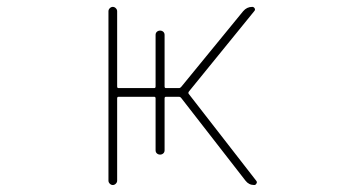

<svg xmlns="http://www.w3.org/2000/svg" viewBox="-20 -564 1040 561"><path d="M722.7 -23.4Q707 -23.4 697.3 -36.1L509.8 -277.3Q506.8 -281.2 502.9 -281.2H464.8Q460.9 -281.2 460.9 -276.4V-125Q460.9 -119.1 457 -115.7Q453.1 -112.3 447.8 -112.3Q442.4 -112.3 438.5 -115.7Q434.6 -119.1 434.6 -125V-276.4Q434.6 -281.2 430.7 -281.2H326.2Q322.3 -281.2 322.3 -276.4V-36.1Q322.3 -31.2 318.4 -27.3Q314.5 -23.4 309.6 -23.4Q304.7 -23.4 300.8 -27.3Q296.9 -31.2 296.9 -36.1V-531.2Q296.9 -536.1 300.8 -540Q304.7 -543.9 309.6 -543.9Q314.5 -543.9 318.4 -540Q322.3 -536.1 322.3 -531.2V-311.5Q322.3 -306.6 326.2 -306.6H430.7Q434.6 -306.6 434.6 -311.5V-461.9Q434.6 -467.8 438.5 -471.2Q442.4 -474.6 447.8 -474.6Q453.1 -474.6 457 -471.2Q460.9 -467.8 460.9 -461.9V-311.5Q460.9 -306.6 464.8 -306.6H502.9Q506.8 -306.6 509.8 -310.5L690.4 -531.2Q701.2 -543.9 716.8 -543.9Q721.7 -543.9 724.1 -539.6Q726.6 -535.2 722.7 -531.2L532.2 -296.9Q529.3 -293 531.2 -290L728.5 -36.1Q730.5 -34.2 730.5 -31.2Q730.5 -29.3 729.5 -28.3Q727.5 -23.4 722.7 -23.4Z"/></svg>

Font: Rounded Mgen+ 1m thin
Style: Regular
Weight: 100
Designer: [Source Han Sans]
Ryoko NISHIZUKA  (kana & ideographs); Paul D. Hunt (Latin, Greek & Cyrillic); Wenlong ZHANG  (bopomofo
Version: Version 1.059.20150602